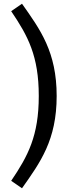

<svg xmlns="http://www.w3.org/2000/svg" viewBox="-20 -795 364 1030"><path d="M98 -775 40 -735C130 -602 188 -495 188 -280C188 -66 130 42 40 175L98 215C196 76 284 -43 284 -280C284 -517 196 -636 98 -775Z"/></svg>

Font: Fira Math
Style: Regular
Weight: 400
Designer: Xiangdong Zeng
Foundry: Xiangdong Zeng
Version: Version 0.3.4